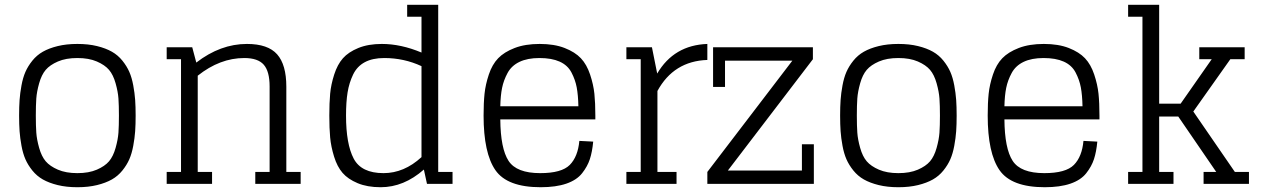

<svg xmlns="http://www.w3.org/2000/svg" viewBox="-20 -770 5280 804"><path d="M304 -45Q256 -45 222.5 -59.5Q189 -74 171.5 -94.5Q154 -115 144 -150.5Q134 -186 132 -214.5Q130 -243 130 -286Q130 -329 132 -357.5Q134 -386 144 -421.5Q154 -457 171.5 -477.5Q189 -498 222.5 -512.5Q256 -527 304 -527Q352 -527 385.5 -512.5Q419 -498 436.5 -477.5Q454 -457 464 -421.5Q474 -386 476 -357.5Q478 -329 478 -286Q478 -243 476 -214.5Q474 -186 464 -150.5Q454 -115 436.5 -94.5Q419 -74 385.5 -59.5Q352 -45 304 -45ZM304 14Q350 14 386.5 5Q423 -4 448.5 -18.5Q474 -33 492.5 -56Q511 -79 521.5 -103Q532 -127 538 -159.5Q544 -192 546 -220.5Q548 -249 548 -286Q548 -323 546 -351.5Q544 -380 538 -412.5Q532 -445 521.5 -469Q511 -493 492.5 -516Q474 -539 448.5 -553.5Q423 -568 386.5 -577Q350 -586 304 -586Q258 -586 221.5 -577Q185 -568 159.5 -553.5Q134 -539 115.5 -516Q97 -493 86.5 -469Q76 -445 70 -412.5Q64 -380 62 -351.5Q60 -323 60 -286Q60 -249 62 -220.5Q64 -192 70 -159.5Q76 -127 86.5 -103Q97 -79 115.5 -56Q134 -33 159.5 -18.5Q185 -4 221.5 5Q258 14 304 14Z M678 -522H738V-50H678V0H868V-50H808V-453Q901 -527 1003 -527Q1060 -527 1084.5 -499Q1109 -471 1109 -408V-50H1049V0H1239V-50H1179V-407Q1179 -499 1140.5 -542.5Q1102 -586 1014 -586Q903 -586 802 -508L785 -572H678Z M1768 0H1875V-50H1815V-750H1685V-700H1745V-550Q1659 -586 1579 -586Q1522 -586 1480.5 -569Q1439 -552 1416 -526Q1393 -500 1379.5 -458Q1366 -416 1362.5 -377.5Q1359 -339 1359 -286Q1359 -233 1362.5 -194.5Q1366 -156 1379 -114Q1392 -72 1414.5 -46Q1437 -20 1477.5 -3Q1518 14 1574 14Q1671 14 1755 -60ZM1586 -45Q1493 -45 1461 -106Q1429 -167 1429 -286Q1429 -343 1435.5 -383Q1442 -423 1458.5 -457.5Q1475 -492 1507.5 -509.5Q1540 -527 1589 -527Q1672 -527 1745 -493V-112Q1672 -45 1586 -45Z M2244 14Q2308 14 2351.5 -1Q2395 -16 2417.5 -44.5Q2440 -73 2450 -103.5Q2460 -134 2464 -177L2406 -180Q2400 -114 2366 -79.5Q2332 -45 2242 -45Q2143 -45 2109.5 -96.5Q2076 -148 2075 -270H2473V-286Q2473 -339 2469 -377.5Q2465 -416 2451 -458Q2437 -500 2412.5 -526Q2388 -552 2344.5 -569Q2301 -586 2240 -586Q2179 -586 2135 -569Q2091 -552 2066 -526Q2041 -500 2027 -458Q2013 -416 2009 -377.5Q2005 -339 2005 -286Q2005 -129 2054.5 -57.5Q2104 14 2244 14ZM2239 -527Q2290 -527 2323.5 -512Q2357 -497 2373 -466.5Q2389 -436 2395 -404Q2401 -372 2402 -325H2075Q2076 -370 2082.5 -402Q2089 -434 2105.5 -464.5Q2122 -495 2155.5 -511Q2189 -527 2239 -527Z M2710 -572H2663H2603V-522H2663V-50H2603V0H2813V-50H2733V-389Q2801 -514 2942 -519V-586Q2802 -581 2732 -462Z M3338 -166V-56H3028L3384 -522V-572H2966V-406H3016V-516H3298L2942 -50V0H3388V-166Z M3742 -45Q3694 -45 3660.5 -59.5Q3627 -74 3609.5 -94.5Q3592 -115 3582 -150.5Q3572 -186 3570 -214.5Q3568 -243 3568 -286Q3568 -329 3570 -357.5Q3572 -386 3582 -421.5Q3592 -457 3609.5 -477.5Q3627 -498 3660.5 -512.5Q3694 -527 3742 -527Q3790 -527 3823.5 -512.5Q3857 -498 3874.5 -477.5Q3892 -457 3902 -421.5Q3912 -386 3914 -357.5Q3916 -329 3916 -286Q3916 -243 3914 -214.5Q3912 -186 3902 -150.5Q3892 -115 3874.5 -94.5Q3857 -74 3823.5 -59.5Q3790 -45 3742 -45ZM3742 14Q3788 14 3824.5 5Q3861 -4 3886.5 -18.5Q3912 -33 3930.5 -56Q3949 -79 3959.5 -103Q3970 -127 3976 -159.5Q3982 -192 3984 -220.5Q3986 -249 3986 -286Q3986 -323 3984 -351.5Q3982 -380 3976 -412.5Q3970 -445 3959.5 -469Q3949 -493 3930.5 -516Q3912 -539 3886.5 -553.5Q3861 -568 3824.5 -577Q3788 -586 3742 -586Q3696 -586 3659.5 -577Q3623 -568 3597.5 -553.5Q3572 -539 3553.5 -516Q3535 -493 3524.5 -469Q3514 -445 3508 -412.5Q3502 -380 3500 -351.5Q3498 -323 3498 -286Q3498 -249 3500 -220.5Q3502 -192 3508 -159.5Q3514 -127 3524.5 -103Q3535 -79 3553.5 -56Q3572 -33 3597.5 -18.5Q3623 -4 3659.5 5Q3696 14 3742 14Z M4355 14Q4419 14 4462.5 -1Q4506 -16 4528.5 -44.5Q4551 -73 4561 -103.5Q4571 -134 4575 -177L4517 -180Q4511 -114 4477 -79.5Q4443 -45 4353 -45Q4254 -45 4220.5 -96.5Q4187 -148 4186 -270H4584V-286Q4584 -339 4580 -377.5Q4576 -416 4562 -458Q4548 -500 4523.5 -526Q4499 -552 4455.5 -569Q4412 -586 4351 -586Q4290 -586 4246 -569Q4202 -552 4177 -526Q4152 -500 4138 -458Q4124 -416 4120 -377.5Q4116 -339 4116 -286Q4116 -129 4165.5 -57.5Q4215 14 4355 14ZM4350 -527Q4401 -527 4434.5 -512Q4468 -497 4484 -466.5Q4500 -436 4506 -404Q4512 -372 4513 -325H4186Q4187 -370 4193.5 -402Q4200 -434 4216.5 -464.5Q4233 -495 4266.5 -511Q4300 -527 4350 -527Z M4704 -700H4764V-50H4704V0H4894V-50H4834V-282H4914L5073 -50H5020V0H5210V-50H5151L4977 -303L5132 -522H5192V-572H5002V-522H5054L4924 -336H4834V-750H4704Z"/></svg>

Font: Glegoo
Style: Regular
Weight: 400
Version: Version 2.0.1; ttfautohint (v0.9) -r 48 -G 60